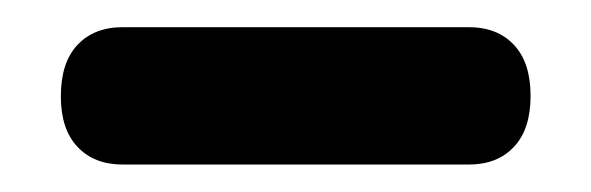

<svg xmlns="http://www.w3.org/2000/svg" viewBox="-20 -675 437 142"><path d="M25 -603.7Q25 -628.8 37.3 -641.8Q49.6 -654.9 70.8 -654.9H326.6Q347.9 -654.9 360.1 -641.8Q372.4 -628.8 372.4 -604.1Q372.4 -579.4 360.1 -566.4Q347.9 -553.3 326.6 -553.3H70.8Q49.6 -553.3 37.3 -566.4Q25 -579.4 25 -603.7Z"/></svg>

Font: Fraunces SuperSoft
Style: Regular
Weight: 900
Version: Version 1.000;[b76b70a41]